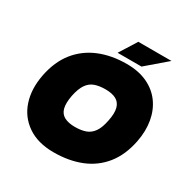

<svg xmlns="http://www.w3.org/2000/svg" viewBox="-192 -1038 1194 1218"><g transform="rotate(30 405.0 -429.0)"><path d="M360 9Q245 9 169.5 -42.5Q94 -94 65 -181.5Q36 -269 57 -378Q79 -490 137.5 -563Q196 -636 284.5 -672.5Q373 -709 484 -709Q571 -709 635 -679Q699 -649 738 -595.5Q777 -542 789.5 -471Q802 -400 786 -318Q764 -207 706 -134.5Q648 -62 560 -26.5Q472 9 360 9ZM397 -198Q442 -198 474.5 -209.5Q507 -221 529 -252Q551 -283 562 -341Q574 -399 564.5 -434.5Q555 -470 525.5 -486Q496 -502 447 -502Q402 -502 369.5 -490.5Q337 -479 315.5 -448Q294 -417 282 -359Q271 -301 280 -265.5Q289 -230 319 -214Q349 -198 397 -198ZM397 -741 476 -867H719L572 -741Z"/></g></svg>

Font: REM Black
Style: Italic
Weight: 900
Italic angle: -11°
Designer: Octavio Pardo
Foundry: Ashler Design
Version: Version 1.005;gftools[0.9.28]